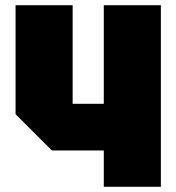

<svg xmlns="http://www.w3.org/2000/svg" viewBox="-20 -720 680 740"><path d="M600 -700V0H380V-140H180L40 -280V-700H260V-320H380V-700Z"/></svg>

Font: Tektur Black
Style: Regular
Weight: 900
Designer: Adam Jagosz
Foundry: Adam Jagosz
Version: Version 1.005;gftools[0.9.30]